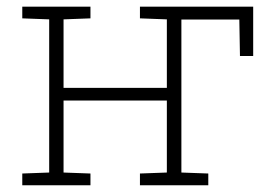

<svg xmlns="http://www.w3.org/2000/svg" viewBox="-20 -548 784 568"><path d="M45.9 0V-34.7L125.5 -37.6V-490.7L45.9 -493.7V-528.3H125.5H168H247.6V-493.7L168 -490.7V-288.1H473.6V-490.7L394 -493.7V-528.3H729V-382.3H689.9L688 -490.2H516.6V-37.6L596.2 -34.7V0H394V-34.7L473.6 -37.6V-250.5H168V-37.6L247.6 -34.7V0Z"/></svg>

Font: Roboto Slab ExtraLight
Style: Regular
Weight: 250
Designer: Google
Version: Version 2.000; ttfautohint (v1.8.1.43-b0c9)